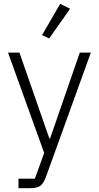

<svg xmlns="http://www.w3.org/2000/svg" viewBox="-20 -788 519 1008"><path d="M399 -512H457L220 144Q208 176 191 188Q174 200 135 200H77V150H163L212 15L22 -512H82L239 -61H243ZM238 -586 201 -604 296 -768 348 -742Z"/></svg>

Font: IBM Plex Sans Arabic Light
Style: Regular
Weight: 300
Designer: Mike Abbink, Paul van der Laan, Pieter van Rosmalen, Wael Morcos, Khajak Apelian
Foundry: Bold Monday
Version: Version 1.2